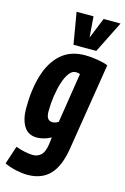

<svg xmlns="http://www.w3.org/2000/svg" viewBox="-169 -855 739 1139"><g transform="rotate(15 201.0 -285.0)"><path d="M-21 188 16 76Q39 85 69.5 91.5Q100 98 121 98Q151 98 171.5 79Q192 60 199 10L204 -32Q183 -20 159.5 -14Q136 -8 118 -8Q64 -8 38 -50Q12 -92 12 -160Q12 -275 39 -364Q66 -453 123 -503.5Q180 -554 269 -554Q307 -554 348 -547Q389 -540 411 -530L325 7Q307 117 257 168.5Q207 220 121 220Q89 220 51.5 212Q14 204 -21 188ZM268 -438Q262 -440 255.5 -441.5Q249 -443 242 -443Q220 -443 202 -419.5Q184 -396 171.5 -357Q159 -318 152 -271Q145 -224 145 -176Q145 -120 183 -120Q202 -120 220 -132ZM423 -790 326 -596H186L153 -790H257L267 -662L319 -790Z"/></g></svg>

Font: Georama Condensed
Style: Bold Italic
Weight: 700
Width: 3
Italic angle: -9°
Designer: Jean-Baptiste Levee
Foundry: Production Type
Version: Version 1.000